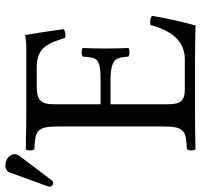

<svg xmlns="http://www.w3.org/2000/svg" viewBox="-74 -728 767 734"><g transform="rotate(-90 310.0 -361.5)"><path d="M45 -725C32 -725 21 -719 17 -708L-35 -565C-36 -562 -37 -558 -37 -555C-37 -548 -31 -542 -23 -542C-19 -542 -14 -546 -11 -550L81 -672C85 -677 87 -685 87 -690C87 -710 65 -725 45 -725ZM369 -361H278V-541C278 -585 290 -605 344 -605H419C494 -605 510 -565 532 -496C544.4 -494.2 555.2 -496.3 565 -501C560 -542 545 -638 543 -646C543 -648 542 -649 539 -649C522 -646 514 -645 490 -645H235C204.5 -645 146 -646 106 -647C100 -641 100 -620 106 -614C176 -611 193 -606 193 -523V-122C193 -39 176 -34 106 -31C100 -25 100 -4 106 2C143 1 203 0 236 0H451C499 0 579 2 579 2C593 -48 608 -114 616 -165C605.6 -171 594.1 -173.2 581 -170C561 -98 526 -39 450 -39H334C292 -39 278 -55 278 -102V-323H369C454 -323 457 -300 460 -255C466 -249 487 -249 493 -255C492 -281 491 -308.7 491 -343C491 -371 492 -405 493 -429C487 -435 466 -435 460 -429C457 -374 454 -361 369 -361Z"/></g></svg>

Font: Libertinus Math
Style: Regular
Weight: 400
Designer: Philipp H. Poll
Foundry: Khaled Hosny
Version: Version 6.2